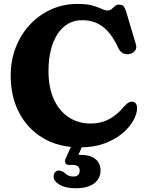

<svg xmlns="http://www.w3.org/2000/svg" viewBox="-20 -739 757 988"><path d="M685.5 -183Q685.4 -153 665.7 -118Q646 -83.1 608.6 -51.8Q571.3 -20.5 516.6 -0.6Q461.9 19.4 391.6 19.4Q282.9 19.4 202.9 -27.7Q122.9 -74.7 79 -158Q35 -241.2 35 -350.1Q35 -428.4 61.3 -495.6Q87.6 -562.8 134.6 -612.9Q181.6 -663.1 243.9 -690.9Q306.2 -718.8 378.2 -718.8Q427 -718.8 456.2 -710.4Q485.3 -702 503 -693.5Q520.6 -685.1 533.9 -685.1Q545.9 -685.1 554.5 -692.6Q563.2 -700.2 571.7 -707.7Q580.3 -715.2 591.5 -715.2Q609.8 -715.2 617.2 -705.3Q624.6 -695.5 631.1 -672.6L679.4 -510.5Q685.1 -491 674.2 -477.4Q663.4 -463.8 643.6 -460.6Q627.4 -458.2 612.9 -465.2Q598.3 -472.1 589 -491.9Q563.2 -547.1 534.3 -578.3Q505.3 -609.5 472.4 -622.4Q439.5 -635.2 402.2 -635.2Q361.3 -635.2 329.3 -616.2Q297.3 -597.1 275 -562.2Q252.7 -527.2 241.1 -479.5Q229.5 -431.8 229.5 -374.6Q229.5 -288 257.4 -227.4Q285.4 -166.8 334.5 -135Q383.7 -103.3 447.2 -103.3Q499.3 -103.3 541.6 -125.9Q583.9 -148.5 618.4 -191.1Q634.6 -208.7 645.9 -213.4Q657.3 -218.1 667.2 -214.5Q676.5 -211.7 681 -203.4Q685.5 -195.2 685.5 -183ZM356.5 -9.3H413.2L376 75L335.4 65.4Q347 61.4 361 59.6Q375 57.8 394.6 57.8Q443.5 57.8 470.4 78.9Q497.3 99.9 497.3 138.7Q497.3 180 464.3 204.8Q431.4 229.7 370.2 229.7Q317.7 229.7 286.8 211.6Q255.9 193.5 255.9 169.5Q255.9 155.3 263.6 147Q271.3 138.7 283.1 138.7Q292.3 138.7 299.7 142.4Q307 146.1 313.9 151.7Q323.7 161.3 334.2 165.4Q344.7 169.4 357.8 169.4Q390 169.4 390 138.1Q390 124.5 380.9 117Q371.8 109.6 352.8 109.6H336Q320.2 109.6 316.2 99.8Q312.1 90 318.7 75Z"/></svg>

Font: Fraunces SuperSoft Wonky
Style: Regular
Weight: 900
Version: Version 1.000;[b76b70a41]